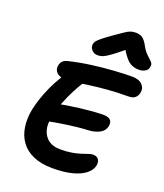

<svg xmlns="http://www.w3.org/2000/svg" viewBox="-173 -1093 1037 1214"><g transform="rotate(20 345.0 -486.0)"><path d="M326 7Q249 7 195.5 -16.5Q142 -40 112 -82Q82 -124 74 -179Q66 -234 78 -297Q86 -335 100 -376.5Q114 -418 133 -460Q152 -502 176 -541Q196 -578 225 -600Q254 -622 286 -622Q299 -622 310.5 -615Q322 -608 326.5 -594.5Q331 -581 322 -562Q303 -531 281 -489Q259 -447 240 -397Q221 -347 210 -293Q199 -243 210.5 -204.5Q222 -166 252 -144Q282 -122 330 -122Q376 -122 409.5 -128Q443 -134 467.5 -142Q492 -150 509 -156Q526 -162 538 -162Q564 -162 575.5 -146.5Q587 -131 582 -104Q576 -73 544.5 -47.5Q513 -22 458.5 -7.5Q404 7 326 7ZM184 -259Q160 -254 149 -262Q138 -270 136.5 -285.5Q135 -301 138 -318Q143 -343 165 -362Q187 -381 218 -387Q248 -393 282.5 -398.5Q317 -404 354 -408.5Q391 -413 430 -416.5Q469 -420 510 -421Q548 -421 561.5 -406.5Q575 -392 570 -365Q563 -332 533 -316Q503 -300 466 -297Q422 -295 382.5 -290.5Q343 -286 308 -281Q273 -276 241.5 -270.5Q210 -265 184 -259ZM219 -548Q172 -548 152 -568Q132 -588 138 -616Q140 -631 150 -643.5Q160 -656 182 -662Q254 -680 332.5 -690.5Q411 -701 482 -705.5Q553 -710 602 -710Q648 -710 670.5 -687Q693 -664 686 -631Q682 -611 667 -597.5Q652 -584 622 -584Q545 -584 481 -578.5Q417 -573 366 -566Q315 -559 278.5 -553.5Q242 -548 219 -548ZM349 -762Q333 -762 321 -769.5Q309 -777 302.5 -789Q296 -801 297 -816Q298 -826 304.5 -836Q311 -846 332.5 -864Q354 -882 401 -915Q435 -938 455.5 -952.5Q476 -967 492 -973Q508 -979 528 -979Q557 -979 573.5 -967.5Q590 -956 605 -930Q621 -899 637 -881.5Q653 -864 666 -853Q679 -842 685.5 -832Q692 -822 688 -805Q685 -786 667 -775.5Q649 -765 627 -765Q600 -765 578 -774.5Q556 -784 535 -809.5Q514 -835 487 -882H537Q486 -838 454 -813.5Q422 -789 403 -778Q384 -767 372 -764.5Q360 -762 349 -762Z"/></g></svg>

Font: Shantell Sans SemiBold
Style: Italic
Weight: 600
Italic angle: -11°
Designer: Stephen Nixon, Anya Danilova, Shantell Martin
Foundry: Arrow Type
Version: Version 1.011;[c5ecc13dd]